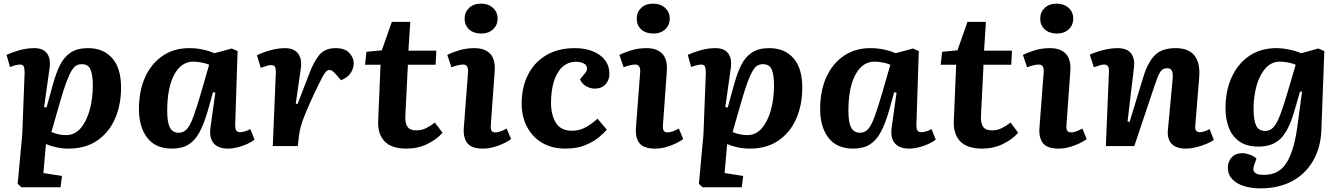

<svg xmlns="http://www.w3.org/2000/svg" viewBox="-20 -801 7353 1053"><path d="M115 -402Q115 -424 110.5 -435.5Q106 -447 90 -447Q80 -447 62 -442.5Q44 -438 35 -433L16 -500Q43 -513 84.5 -525Q126 -537 168 -537Q216 -537 237.5 -508.5Q259 -480 252 -428L222 -214L235 -211L271 -341Q287 -399 308.5 -443Q330 -487 366.5 -512Q403 -537 463 -537Q547 -537 595.5 -482Q644 -427 644 -320Q644 -227 611.5 -151.5Q579 -76 514.5 -31Q450 14 356 14Q319 14 285 6Q251 -2 232 -11L218 148L320 164L312 226H97L77 207L102 -64ZM429 -449Q412 -449 399 -442Q386 -435 373 -414Q360 -393 345 -353Q330 -313 311 -248L262 -77Q277 -70 298.5 -65Q320 -60 343 -60Q390 -60 422.5 -98Q455 -136 472 -198Q489 -260 489 -333Q489 -390 476.5 -419.5Q464 -449 429 -449Z M1270 -119Q1269 -95 1275.5 -85.5Q1282 -76 1298 -76Q1307 -76 1323 -80.5Q1339 -85 1353 -93L1376 -35Q1361 -23 1336 -11.5Q1311 0 1283 7Q1255 14 1231 14Q1177 14 1152 -15Q1127 -44 1134 -99L1161 -293L1148 -295L1119 -191Q1099 -123 1075 -77.5Q1051 -32 1015 -9Q979 14 923 14Q833 14 787.5 -45.5Q742 -105 742 -202Q742 -304 776.5 -379Q811 -454 873 -495.5Q935 -537 1017 -537Q1057 -537 1093.5 -529Q1130 -521 1156 -509L1251 -535L1283 -521ZM960 -73Q986 -73 1004 -92Q1022 -111 1039.5 -158Q1057 -205 1082 -290L1127 -446Q1112 -453 1086 -458Q1060 -463 1040 -463Q974 -463 935.5 -391.5Q897 -320 897 -192Q897 -130 912 -101.5Q927 -73 960 -73Z M1493 -407Q1493 -422 1489 -433Q1485 -444 1467 -444Q1456 -444 1441.5 -439.5Q1427 -435 1410 -429L1389 -498Q1418 -513 1462 -525Q1506 -537 1543 -537Q1592 -537 1614.5 -507.5Q1637 -478 1630 -427L1602 -232L1612 -231L1675 -394Q1700 -462 1731 -499.5Q1762 -537 1821 -537Q1872 -537 1896 -510.5Q1920 -484 1920 -454Q1920 -427 1903.5 -401Q1887 -375 1850 -361L1827 -388Q1815 -402 1806 -409.5Q1797 -417 1786 -417Q1776 -417 1767.5 -408Q1759 -399 1744 -370.5Q1729 -342 1701 -283Q1670 -215 1653 -173.5Q1636 -132 1629.5 -106.5Q1623 -81 1620 -59L1613 0H1476Z M1990 -517 2074 -525 2129 -681H2230L2220 -523H2373L2369 -446H2217L2203 -166Q2201 -128 2214 -107Q2227 -86 2264 -86Q2292 -86 2316.5 -98Q2341 -110 2365 -129L2407 -73Q2376 -37 2324 -11.5Q2272 14 2210 14Q2127 14 2089 -26Q2051 -66 2054 -138L2067 -446H1982Z M2528 -699Q2528 -734 2552.5 -757.5Q2577 -781 2618 -781Q2658 -781 2683.5 -758Q2709 -735 2709 -699Q2709 -663 2684 -640Q2659 -617 2620 -617Q2578 -617 2553 -639.5Q2528 -662 2528 -699ZM2547 -406Q2549 -447 2521 -447Q2495 -447 2456 -432L2433 -500Q2454 -511 2494.5 -524Q2535 -537 2582 -537Q2639 -537 2668.5 -506Q2698 -475 2693 -409L2672 -118Q2670 -97 2675 -86Q2680 -75 2698 -75Q2721 -75 2759 -96L2783 -38Q2768 -27 2743.5 -15Q2719 -3 2689 5.5Q2659 14 2629 14Q2566 14 2542.5 -16.5Q2519 -47 2524 -104Z M3134 -537Q3187 -537 3229.5 -520.5Q3272 -504 3297 -472.5Q3322 -441 3322 -395Q3322 -361 3300.5 -338Q3279 -315 3242 -315Q3217 -315 3194 -328.5Q3171 -342 3161 -366L3185 -395Q3203 -415 3199.5 -430.5Q3196 -446 3179.5 -454Q3163 -462 3140 -462Q3094 -462 3063 -432.5Q3032 -403 3017 -352Q3002 -301 3002 -238Q3002 -170 3029 -127Q3056 -84 3117 -84Q3157 -84 3190.5 -102Q3224 -120 3257 -150L3308 -90Q3294 -73 3265 -48.5Q3236 -24 3190 -5Q3144 14 3080 14Q3009 14 2955.5 -16.5Q2902 -47 2871.5 -103Q2841 -159 2841 -234Q2841 -320 2874.5 -388.5Q2908 -457 2973.5 -497Q3039 -537 3134 -537Z M3472 -699Q3472 -734 3496.5 -757.5Q3521 -781 3562 -781Q3602 -781 3627.5 -758Q3653 -735 3653 -699Q3653 -663 3628 -640Q3603 -617 3564 -617Q3522 -617 3497 -639.5Q3472 -662 3472 -699ZM3491 -406Q3493 -447 3465 -447Q3439 -447 3400 -432L3377 -500Q3398 -511 3438.5 -524Q3479 -537 3526 -537Q3583 -537 3612.5 -506Q3642 -475 3637 -409L3616 -118Q3614 -97 3619 -86Q3624 -75 3642 -75Q3665 -75 3703 -96L3727 -38Q3712 -27 3687.5 -15Q3663 -3 3633 5.5Q3603 14 3573 14Q3510 14 3486.5 -16.5Q3463 -47 3468 -104Z M3851 -402Q3851 -424 3846.5 -435.5Q3842 -447 3826 -447Q3816 -447 3798 -442.5Q3780 -438 3771 -433L3752 -500Q3779 -513 3820.5 -525Q3862 -537 3904 -537Q3952 -537 3973.5 -508.5Q3995 -480 3988 -428L3958 -214L3971 -211L4007 -341Q4023 -399 4044.5 -443Q4066 -487 4102.5 -512Q4139 -537 4199 -537Q4283 -537 4331.5 -482Q4380 -427 4380 -320Q4380 -227 4347.5 -151.5Q4315 -76 4250.5 -31Q4186 14 4092 14Q4055 14 4021 6Q3987 -2 3968 -11L3954 148L4056 164L4048 226H3833L3813 207L3838 -64ZM4165 -449Q4148 -449 4135 -442Q4122 -435 4109 -414Q4096 -393 4081 -353Q4066 -313 4047 -248L3998 -77Q4013 -70 4034.5 -65Q4056 -60 4079 -60Q4126 -60 4158.5 -98Q4191 -136 4208 -198Q4225 -260 4225 -333Q4225 -390 4212.5 -419.5Q4200 -449 4165 -449Z M5006 -119Q5005 -95 5011.5 -85.5Q5018 -76 5034 -76Q5043 -76 5059 -80.5Q5075 -85 5089 -93L5112 -35Q5097 -23 5072 -11.5Q5047 0 5019 7Q4991 14 4967 14Q4913 14 4888 -15Q4863 -44 4870 -99L4897 -293L4884 -295L4855 -191Q4835 -123 4811 -77.5Q4787 -32 4751 -9Q4715 14 4659 14Q4569 14 4523.5 -45.5Q4478 -105 4478 -202Q4478 -304 4512.5 -379Q4547 -454 4609 -495.5Q4671 -537 4753 -537Q4793 -537 4829.5 -529Q4866 -521 4892 -509L4987 -535L5019 -521ZM4696 -73Q4722 -73 4740 -92Q4758 -111 4775.5 -158Q4793 -205 4818 -290L4863 -446Q4848 -453 4822 -458Q4796 -463 4776 -463Q4710 -463 4671.5 -391.5Q4633 -320 4633 -192Q4633 -130 4648 -101.5Q4663 -73 4696 -73Z M5147 -517 5231 -525 5286 -681H5387L5377 -523H5530L5526 -446H5374L5360 -166Q5358 -128 5371 -107Q5384 -86 5421 -86Q5449 -86 5473.5 -98Q5498 -110 5522 -129L5564 -73Q5533 -37 5481 -11.5Q5429 14 5367 14Q5284 14 5246 -26Q5208 -66 5211 -138L5224 -446H5139Z M5685 -699Q5685 -734 5709.5 -757.5Q5734 -781 5775 -781Q5815 -781 5840.5 -758Q5866 -735 5866 -699Q5866 -663 5841 -640Q5816 -617 5777 -617Q5735 -617 5710 -639.5Q5685 -662 5685 -699ZM5704 -406Q5706 -447 5678 -447Q5652 -447 5613 -432L5590 -500Q5611 -511 5651.5 -524Q5692 -537 5739 -537Q5796 -537 5825.5 -506Q5855 -475 5850 -409L5829 -118Q5827 -97 5832 -86Q5837 -75 5855 -75Q5878 -75 5916 -96L5940 -38Q5925 -27 5900.5 -15Q5876 -3 5846 5.5Q5816 14 5786 14Q5723 14 5699.5 -16.5Q5676 -47 5681 -104Z M6637 -34Q6623 -23 6596.5 -12Q6570 -1 6540 6.5Q6510 14 6484 14Q6431 14 6406 -12Q6381 -38 6385 -86L6411 -366Q6414 -398 6407 -412.5Q6400 -427 6381 -427Q6355 -427 6342 -405Q6329 -383 6311 -328L6201 0H6045L6062 -411Q6063 -447 6036 -447Q6026 -447 6012 -443Q5998 -439 5979 -432L5957 -501Q5968 -507 5993 -515.5Q6018 -524 6048.5 -530.5Q6079 -537 6107 -537Q6162 -537 6183.5 -508Q6205 -479 6199 -431L6164 -135L6175 -132L6252 -384Q6275 -459 6313.5 -498Q6352 -537 6427 -537Q6500 -537 6531.5 -495.5Q6563 -454 6557 -379L6536 -120Q6533 -94 6539 -85Q6545 -76 6562 -76Q6572 -76 6587 -81Q6602 -86 6614 -93Z M7121 -298 7110 -299 7076 -183Q7047 -84 7003 -40.5Q6959 3 6882 3Q6816 3 6776 -26Q6736 -55 6718.5 -103Q6701 -151 6701 -206Q6701 -303 6735 -377.5Q6769 -452 6831.5 -494.5Q6894 -537 6980 -537Q7014 -537 7051.5 -529Q7089 -521 7116 -509L7210 -535L7243 -521L7227 -90Q7224 6 7182.5 79Q7141 152 7067.5 192Q6994 232 6892 232Q6841 232 6801 219Q6761 206 6737.5 181Q6714 156 6714 119Q6714 85 6735 62Q6756 39 6794 39Q6811 39 6835 47.5Q6859 56 6871 69L6861 96Q6855 111 6854 125Q6853 139 6865.5 148.5Q6878 158 6913 158Q6995 158 7036 91.5Q7077 25 7094 -99ZM6919 -83Q6945 -83 6964 -103Q6983 -123 7002.5 -175Q7022 -227 7050 -323L7086 -446Q7071 -453 7045.5 -458Q7020 -463 7000 -463Q6953 -463 6920.5 -426.5Q6888 -390 6871.5 -331Q6855 -272 6855 -204Q6855 -142 6869 -112.5Q6883 -83 6919 -83Z"/></svg>

Font: Literata 7pt
Style: Bold Italic
Weight: 700
Italic angle: -2°
Designer: Latin by Veronika Burian and Jose Scaglione. Greek by Irene Vlachou. Cyrillic by Vera Evstafieva
Foundry: TypeTogether
Version: Version 3.002